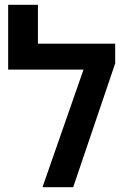

<svg xmlns="http://www.w3.org/2000/svg" viewBox="-20 -780 526 800"><path d="M138 -598V-760H14V-490H328L157 0H285L460 -516V-598Z"/></svg>

Font: Noto Sans Hebrew SemiCondensed Semi
Style: Regular
Weight: 600
Width: 4
Designer: Monotype Design Team
Foundry: Monotype Imaging Inc.
Version: Version 1.902